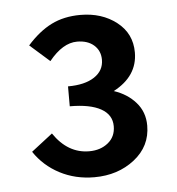

<svg xmlns="http://www.w3.org/2000/svg" viewBox="-39 -824 450 488"><g transform="rotate(-5 186.0 -580.0)"><path d="M183.1 -373Q134.8 -373 95 -393.8Q55.2 -414.6 30.8 -451.2L85 -493.2Q121.1 -439.9 175.8 -439.9Q204.6 -439.9 223.9 -455.6Q243.2 -471.2 243.2 -498Q243.2 -527.3 215.6 -542.7Q188 -558.1 136.2 -558.1V-608.9Q179.2 -608.9 203.6 -625Q228 -641.1 228 -668.9Q228 -691.9 211.9 -706.1Q195.8 -720.2 168.9 -720.2Q132.3 -720.2 97.2 -676.8L46.9 -721.2Q76.7 -754.9 108.9 -771Q141.1 -787.1 183.1 -787.1Q237.8 -787.1 275.4 -757.8Q313 -728.5 313 -680.2Q313 -619.6 251 -586.9Q285.2 -575.7 306.6 -551.3Q328.1 -526.9 328.1 -492.2Q328.1 -439.5 285.6 -406.2Q243.2 -373 183.1 -373Z"/></g></svg>

Font: Source Sans 3 Semibold
Style: Regular
Weight: 600
Designer: Paul D. Hunt
Foundry: Adobe
Version: Version 3.052;hotconv 1.1.0;makeotfexe 2.6.0